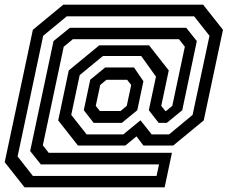

<svg xmlns="http://www.w3.org/2000/svg" viewBox="-29 -764 970 818"><path d="M75.5 34 -9 -73 111 -637 240.5 -744H836.5L921 -637L839 -251L709 -144H582L552.5 -183L505 -144H303L219 -251L264 -464L394 -571H606L690 -464L658 -313L675.5 -291H678.5L705 -313L758.5 -565L733.5 -597H281.5L242.5 -565L153.5 -145L178.5 -113H703.5L672.5 34ZM111 -14.5H638L648.5 -63.5H145L99.5 -120.5L199 -589L268.5 -645.5H764.5L809.5 -589L747.5 -294.5L681.5 -240.5H647L605 -294.5L635.5 -437.5L572.5 -525.5H409.5L310.5 -444L274.5 -274.5L340 -191.5H496.5L569.5 -251.5L617 -191.5H691.5L791.5 -274.5L863.5 -611.5L798 -694.5H255.5L155 -611.5L46 -97.5ZM370 -240.5 328 -294.5 355.5 -424.5 419 -476.5H542L582 -418L556 -294.5L490 -240.5ZM396.5 -291H484.5L511 -313L530 -402L512.5 -424H424.5L398 -402L379 -313Z"/></svg>

Font: Tourney Medium
Style: Italic
Weight: 500
Italic angle: -12°
Version: Version 1.015